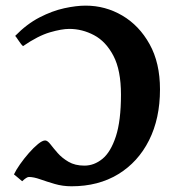

<svg xmlns="http://www.w3.org/2000/svg" viewBox="-20 -650 615 685"><path d="M235.4 14.6Q203.6 14.6 175.3 6.3Q147 -2 123.5 -10.3Q100.1 -18.6 83 -18.6Q75.2 -18.6 59.1 -3.4Q56.6 -5.9 44.9 -15.4Q33.2 -24.9 29.8 -27.8Q37.1 -43.5 51.5 -64Q65.9 -84.5 83 -104Q100.1 -123.5 115.7 -136.2Q131.3 -148.9 141.1 -148.9Q149.4 -148.9 159.9 -135.3Q170.4 -121.6 185.8 -104Q201.2 -86.4 224.4 -72.8Q247.6 -59.1 281.2 -59.1Q315.9 -59.1 345.5 -83.3Q375 -107.4 393.3 -163.1Q411.6 -218.8 411.6 -312.5Q411.6 -399.4 384.8 -450.7Q357.9 -502 315.7 -524.4Q273.4 -546.9 227.1 -546.9Q200.2 -546.9 158.2 -534.7Q116.2 -522.5 62 -485.4Q56.6 -489.7 46.9 -504.4Q37.1 -519 34.2 -522Q75.7 -564.5 121.1 -587.9Q166.5 -611.3 209.2 -620.6Q252 -629.9 285.6 -629.9Q356 -629.9 416.3 -594.5Q476.6 -559.1 513.7 -492.4Q550.8 -425.8 550.8 -331.1Q550.8 -227.1 511.7 -149.4Q472.7 -71.8 401.9 -28.6Q331.1 14.6 235.4 14.6Z"/></svg>

Font: Gentium Book Plus
Style: Bold
Weight: 700
Designer: Victor Gaultney, Annie Olsen, Iska Routamaa, Becca Hirsbrunner
Foundry: SIL International
Version: Version 6.101